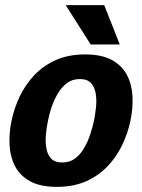

<svg xmlns="http://www.w3.org/2000/svg" viewBox="-20 -720 553 748"><path d="M25 -250Q35 -298 56.8 -344Q78.7 -390 113.5 -427Q148.3 -464 197.5 -486Q246.7 -508 311.7 -508Q376.7 -508 416.3 -486Q456 -464 475 -427Q494 -390 496.2 -344Q498.3 -298 488.3 -250Q478.3 -202 456.5 -156Q434.7 -110 399.8 -73Q365 -36 315.8 -14Q266.7 8 201.7 8Q136.7 8 97 -14Q57.3 -36 38.3 -73Q19.3 -110 17.2 -156Q15 -202 25 -250ZM167 -250Q161.7 -225.7 159 -197.5Q156.3 -169.3 160.3 -144Q164.3 -118.7 178.7 -102.8Q193 -87 222.3 -87Q251.7 -87 272.7 -102.8Q293.7 -118.7 308.2 -144Q322.7 -169.3 331.8 -197.5Q341 -225.7 346.3 -250Q351 -274.3 354 -302Q357 -329.7 353 -355Q349 -380.3 334.7 -396.2Q320.3 -412 291 -412Q261.7 -412 240.7 -396.2Q219.7 -380.3 204.8 -355Q190 -329.7 180.8 -302Q171.7 -274.3 167 -250ZM236 -700H386L446.7 -546.7H333.3Z"/></svg>

Font: Epunda Sans Light
Style: Italic
Weight: 300
Italic angle: -12.0243°
Designer: Simon Atzbach
Foundry: typofactur
Version: Version 2.204